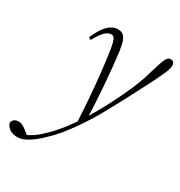

<svg xmlns="http://www.w3.org/2000/svg" viewBox="-280 -598 910 969"><g transform="rotate(30 174.5 -114.0)"><path d="M-41 250Q-68 250 -86.5 237Q-105 224 -109 205Q-106 191 -96 184.5Q-86 178 -73 178Q-58 178 -45 185.5Q-32 193 -15 207L5 224V229H-20V225Q-3 217 14 207.5Q31 198 47 185Q63 172 79 156Q116 121 149 78Q182 35 211 -11Q242 -62 268.5 -111.5Q295 -161 316.5 -207Q338 -253 354.5 -294.5Q371 -336 380 -372Q393 -415 401 -438Q409 -461 417 -469.5Q425 -478 435 -478Q447 -478 452.5 -471Q458 -464 458 -454Q458 -444 454 -430.5Q450 -417 442 -400Q430 -373 416.5 -345.5Q403 -318 380 -275Q358 -231 338.5 -195Q319 -159 302 -127Q285 -95 268 -65Q251 -35 232 -6Q213 24 191 55Q169 86 144.5 116Q120 146 91 173Q69 195 46 212.5Q23 230 1 240Q-21 250 -41 250ZM185 36Q181 -45 175.5 -112.5Q170 -180 163.5 -239.5Q157 -299 149 -355Q144 -389 139 -407Q134 -425 128 -431Q122 -437 112 -437Q97 -437 79.5 -422Q62 -407 36 -360L22 -368Q47 -426 73.5 -451Q100 -476 129 -476Q147 -476 159 -467.5Q171 -459 178.5 -438Q186 -417 191 -380Q196 -339 200.5 -294.5Q205 -250 208.5 -203Q212 -156 215 -107.5Q218 -59 219 -8H226Z"/></g></svg>

Font: Source Serif 4 36pt Light
Style: Italic
Weight: 300
Italic angle: -12°
Designer: Frank Grießhammer
Foundry: Adobe Systems Incorporated
Version: Version 4.004;hotconv 1.0.116;makeotfexe 2.5.65601